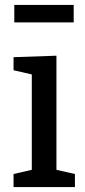

<svg xmlns="http://www.w3.org/2000/svg" viewBox="-20 -759 345 779"><path d="M279 -739V-668H38V-739ZM284 -53V0H35V-53L109 -70V-457L35 -474V-527L209 -533V-70Z"/></svg>

Font: Bitter Medium
Style: Regular
Weight: 500
Designer: Sol Matas, and Bitter project Authors
Foundry: Sol Matas
Version: Version 2.001